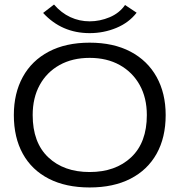

<svg xmlns="http://www.w3.org/2000/svg" viewBox="-20 -815 790 846"><path d="M375 11Q270 11 195 -27.5Q120 -66 80.5 -137.5Q41 -209 41 -308Q41 -404 80.5 -476Q120 -548 195 -587.5Q270 -627 375 -627Q480 -627 555 -587.5Q630 -548 670 -476Q710 -404 710 -308Q710 -209 670 -137.5Q630 -66 555 -27.5Q480 11 375 11ZM375 -57Q489 -57 558 -122Q627 -187 627 -308Q627 -384 595.5 -440.5Q564 -497 507.5 -528.5Q451 -560 375 -560Q299 -560 242.5 -528.5Q186 -497 155 -440.5Q124 -384 124 -308Q124 -187 192.5 -122Q261 -57 375 -57ZM531 -793 582 -759Q548 -715 492.5 -692Q437 -669 375 -669Q252 -669 170 -758L218 -795Q250 -758 290 -739.5Q330 -721 375 -721Q420 -721 463 -739Q506 -757 531 -793Z"/></svg>

Font: Inconsolata ExtraExpanded
Style: Regular
Weight: 400
Width: 8
Monospace: yes
Designer: Raph Levien, Cyreal, Brenton Simpson
Foundry: Raph Levien, Cyreal, Google
Version: Version 3.001; ttfautohint (v1.8.2.53-6de2)